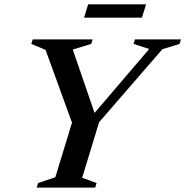

<svg xmlns="http://www.w3.org/2000/svg" viewBox="-20 -848 838 868"><path d="M654.5 -626.5 584 -649.5 590 -670H798L791.5 -649.5L714 -625.5L428 -295.5L351.5 -44.5L416.5 -20.5L410.5 0H146L152 -20.5L230 -46.5L305.5 -293.5L186 -622.5L121.5 -649.5L128 -670H399L392.5 -649.5L309 -624L407.5 -337.5ZM360 -768 378.5 -828.5H640.5L621.5 -768Z"/></svg>

Font: Newsreader Text SemiBold
Style: Italic
Weight: 600
Italic angle: -17°
Designer: Hugues Gentile
Foundry: Production Type
Version: Version 1.001